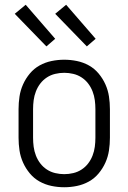

<svg xmlns="http://www.w3.org/2000/svg" viewBox="-20 -779 540 807"><path d="M250 8Q223 8 196.5 2.5Q170 -3 146.5 -16Q123 -29 105.5 -50Q88 -71 77 -95.5Q66 -120 62 -146.5Q58 -173 58 -200V-320Q58 -347 62 -373.5Q66 -400 77 -424.5Q88 -449 105.5 -470Q123 -491 146.5 -504Q170 -517 196.5 -522.5Q223 -528 250 -528Q277 -528 303.5 -522.5Q330 -517 353.5 -504Q377 -491 394.5 -470Q412 -449 423 -424.5Q434 -400 438 -373.5Q442 -347 442 -320V-200Q442 -173 438 -146.5Q434 -120 423 -95.5Q412 -71 394.5 -50Q377 -29 353.5 -16Q330 -3 303.5 2.5Q277 8 250 8ZM250 -47Q269 -47 288 -51.5Q307 -56 323 -66.5Q339 -77 350.5 -92Q362 -107 369 -125Q376 -143 378.5 -162Q381 -181 381 -200V-320Q381 -339 378.5 -358Q376 -377 369 -395Q362 -413 350.5 -428Q339 -443 323 -453.5Q307 -464 288 -468.5Q269 -473 250 -473Q231 -473 212 -468.5Q193 -464 177 -453.5Q161 -443 149.5 -428Q138 -413 131 -395Q124 -377 121.5 -358Q119 -339 119 -320V-200Q119 -181 121.5 -162Q124 -143 131 -125Q138 -107 149.5 -92Q161 -77 177 -66.5Q193 -56 212 -51.5Q231 -47 250 -47ZM345 -584 212 -721 258 -759 382 -616ZM175 -584 42 -721 88 -759 212 -616Z"/></svg>

Font: Iosevka Fixed SS04 Light
Style: Regular
Weight: 300
Monospace: yes
Designer: Belleve Invis
Foundry: Belleve Invis
Version: Version 32.5.0